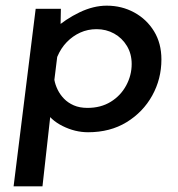

<svg xmlns="http://www.w3.org/2000/svg" viewBox="-20 -457 630 678"><path d="M291 10Q245 10 201 -12Q157 -34 139 -69L163 -95L130 201H28L106 -426H195L193 -324L170 -353Q212 -390 261 -413.5Q310 -437 357 -437Q410 -437 454 -413Q498 -389 524 -346.5Q550 -304 550 -247Q550 -178 517.5 -119.5Q485 -61 427 -25.5Q369 10 291 10ZM289 -76Q336 -76 371 -97.5Q406 -119 425.5 -155Q445 -191 445 -231Q445 -267 428 -295Q411 -323 383 -338.5Q355 -354 321 -354Q290 -354 263.5 -342Q237 -330 216 -308.5Q195 -287 182 -256L172 -175Q175 -158 183.5 -140.5Q192 -123 206 -108.5Q220 -94 240.5 -85Q261 -76 289 -76Z"/></svg>

Font: Josefin Sans Medium
Style: Italic
Weight: 500
Italic angle: -7°
Designer: Santiago Orozco
Foundry: Typemade
Version: Version 2.000